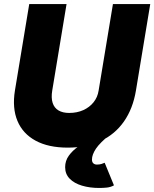

<svg xmlns="http://www.w3.org/2000/svg" viewBox="-20 -720 765 952"><path d="M316 12Q220 12 156.5 -22.5Q93 -57 66.5 -120.5Q40 -184 54 -271L125 -700H310L239 -271Q233 -235 241 -210Q249 -185 270 -172.5Q291 -160 323 -160Q362 -160 393 -174Q424 -188 444 -213Q464 -238 469 -271L540 -700H725L654 -271Q639 -181 594.5 -117.5Q550 -54 479.5 -21Q409 12 316 12ZM472 212Q425 212 386.5 200.5Q348 189 325.5 166Q303 143 303 109Q303 77 321.5 51.5Q340 26 369 6Q398 -14 430.5 -31Q463 -48 490 -63L529 -56Q475 -12 455.5 17.5Q436 47 436 71Q436 84 443 90Q450 96 460 96Q474 96 483 93Q492 90 499 87L545 199Q529 208 510.5 210Q492 212 472 212Z"/></svg>

Font: Figtree Black
Style: Italic
Weight: 900
Italic angle: -9.5°
Foundry: Erik Kennedy
Version: Version 2.001;gftools[0.9.30]